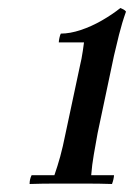

<svg xmlns="http://www.w3.org/2000/svg" viewBox="-20 -809 335 480"><path d="M208 -371H265Q265 -367 263.5 -360.5Q262 -354 260 -349Q228 -350 203 -350Q178 -350 157 -350Q137 -350 111.5 -350Q86 -350 54 -349Q54 -361 59 -371H116Q124 -394 130.5 -417.5Q137 -441 144 -476L180 -645Q184 -661 187 -681.5Q190 -702 190 -703H127Q127 -707 128.5 -714Q130 -721 132 -725Q155 -725 182 -734Q209 -743 235 -758Q261 -773 281 -789Q284 -788 288.5 -785.5Q293 -783 295 -780Q285 -752 277.5 -722Q270 -692 265 -670L224 -476Q219 -448 214.5 -422.5Q210 -397 208 -371Z"/></svg>

Font: Poltawski Nowy
Style: Italic
Weight: 400
Italic angle: -12°
Designer: Adam Pótawski, Mateusz Machalski, Borys Kosmynka, Ania Wieluska
Foundry: Capitalics.wtf
Version: Version 1.001;gftools[0.9.25]